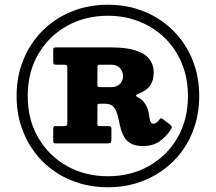

<svg xmlns="http://www.w3.org/2000/svg" viewBox="-20 -780 910 810"><path d="M435 -760Q352 -760 281.8 -731.2Q211.5 -702.5 159.5 -650.5Q107.5 -598.5 78.8 -528.2Q50 -458 50 -375Q50 -292 78.8 -221.8Q107.5 -151.5 159.2 -99.5Q211 -47.5 281.5 -18.8Q352 10 435 10Q518 10 588.2 -18.8Q658.5 -47.5 710.8 -99.2Q763 -151 791.8 -221.5Q820.5 -292 820.5 -375Q820.5 -458 791.8 -528.2Q763 -598.5 711 -650.5Q659 -702.5 588.8 -731.2Q518.5 -760 435 -760ZM435 -36.5Q340 -36.5 263.2 -79.2Q186.5 -122 141.8 -198.2Q97 -274.5 97 -375Q97 -475.5 141.5 -551.8Q186 -628 262.8 -670.8Q339.5 -713.5 435 -713.5Q506.5 -713.5 568 -689Q629.5 -664.5 675.5 -619.5Q721.5 -574.5 747.2 -512.2Q773 -450 773 -375Q773 -275 728.5 -198.5Q684 -122 607.5 -79.2Q531 -36.5 435 -36.5ZM700 -232.5Q705 -240 704.8 -244.2Q704.5 -248.5 697 -254.5L669 -276Q662.5 -281.5 659.5 -281.2Q656.5 -281 651.5 -274.5Q647 -267.5 640.5 -262.8Q634 -258 628 -258Q620 -258 616.5 -263.8Q613 -269.5 611.5 -279Q610 -288.5 608 -300.2Q606 -312 601.5 -324.2Q597 -336.5 588 -348.2Q579 -360 562.5 -369Q552 -374.5 554.5 -378.5Q557 -382.5 567 -386Q600.5 -399 614.5 -420.5Q628.5 -442 628.5 -474.5Q628.5 -507 610 -530.8Q591.5 -554.5 552 -567.2Q512.5 -580 450 -580H216.5Q209.5 -580 207 -578.2Q204.5 -576.5 204.5 -569.5V-521Q204.5 -513 206.5 -510Q208.5 -507 217 -507H249.5Q258 -507 261 -504.8Q264 -502.5 264 -493.5V-262Q264 -252.5 261 -250.2Q258 -248 248.5 -248H216Q208.5 -248 206.5 -245.8Q204.5 -243.5 204.5 -236V-185.5Q204.5 -178.5 206.8 -176.8Q209 -175 216 -175H434Q446 -175 448 -178.8Q450 -182.5 450 -194.5V-235.5Q450 -243.5 447.5 -245.8Q445 -248 438 -248H399.5Q393 -248 392 -250.2Q391 -252.5 391 -258.5V-329.5Q391 -337 392.2 -339.8Q393.5 -342.5 401 -342.5H423Q443.5 -342.5 454.8 -332.8Q466 -323 471.8 -307.2Q477.5 -291.5 481.2 -272.5Q485 -253.5 490.2 -234.5Q495.5 -215.5 505.5 -199.5Q515.5 -183.5 533.8 -173.8Q552 -164 582.5 -164Q625 -164 652.5 -183.2Q680 -202.5 700 -232.5ZM405 -412.5Q395 -412.5 393 -413.8Q391 -415 391 -425V-494Q391 -502 392.8 -504.5Q394.5 -507 402 -507H450Q465.5 -507 476.2 -500.5Q487 -494 493 -482.8Q499 -471.5 499 -458.5Q499 -445.5 493 -435Q487 -424.5 476.2 -418.5Q465.5 -412.5 450 -412.5Z"/></svg>

Font: Besley Black
Style: Regular
Weight: 900
Designer: Owen Earl
Foundry: indestructible type*
Version: Version 2.001